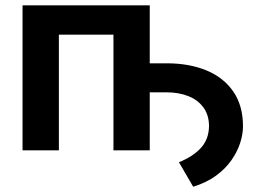

<svg xmlns="http://www.w3.org/2000/svg" viewBox="-20 -566 977 723"><path d="M707.5 137.2 653.8 44.9Q707 23.4 736.6 -9Q766.1 -41.5 767.1 -90.3Q767.1 -132.3 746.3 -160.9Q725.6 -189.5 689.5 -203.9Q653.3 -218.3 607.9 -218.3H498V-327.6H607.9Q692.4 -327.6 757.1 -301Q821.8 -274.4 858.4 -221.4Q895 -168.5 895 -90.3Q895 -61 884.5 -28.1Q874 4.9 851.6 37.1Q829.1 69.3 793.5 95.5Q757.8 121.6 707.5 137.2ZM543.9 -545.9V0H407.2V-435.5H201.7V0H64.9V-545.9Z"/></svg>

Font: Inter Cardless
Style: Bold
Weight: 700
Designer: Rasmus Andersson
Foundry: rsms
Version: Version 4.001;git-9221beed3